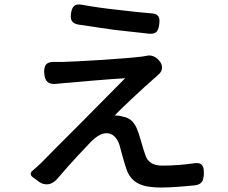

<svg xmlns="http://www.w3.org/2000/svg" viewBox="-20 -802 1020 859"><path d="M507 -758C450 -764 393 -772 345 -781C315 -786 303 -774 298 -744C293 -714 301 -697 331 -692C382 -684 439 -676 495 -668C550 -662 604 -656 649 -651C678 -649 688 -662 692 -691C697 -723 691 -740 659 -742C615 -746 561 -751 507 -758ZM334 -244C257 -167 187 -97 165 -74C149 -59 135 -46 123 -36C115 -29 115 -17 127 -9L153 10L155 12C183 30 213 26 238 -4C294 -70 360 -140 388 -169C411 -191 433 -206 457 -206C481 -206 502 -190 514 -155C521 -129 535 -77 545 -47C567 18 616 37 702 37C741 37 806 32 853 27C882 23 890 8 892 -21C894 -61 883 -78 844 -71C803 -65 754 -61 707 -61C662 -61 639 -78 629 -112C619 -140 608 -184 598 -212C585 -251 564 -275 530 -280C519 -284 502 -286 493 -285C523 -318 625 -412 666 -448C672 -453 679 -459 686 -466C710 -484 711 -510 691 -532C676 -549 656 -558 634 -552C628 -551 622 -550 616 -549C539 -539 314 -526 262 -525C250 -525 239 -525 228 -525C189 -527 175 -512 178 -473C181 -437 197 -423 233 -427C242 -428 253 -429 264 -430C322 -435 466 -448 540 -452C493 -404 410 -321 334 -244Z"/></svg>

Font: GenSenRounded2 TW M
Style: Regular
Weight: 500
Version: Version 2.100;PS 2.1;hotconv 16.6.51;makeotf.lib2.5.65220 DE